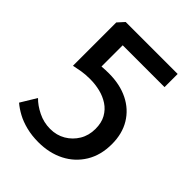

<svg xmlns="http://www.w3.org/2000/svg" viewBox="-199 -798 909 909"><g transform="rotate(45 255.0 -343.5)"><path d="M217 4Q173 4 135.5 -5.5Q98 -15 69.5 -30.5Q41 -46 20 -64L68 -143Q92 -118 130.5 -99Q169 -80 212 -80Q255 -80 289 -100Q323 -120 343.5 -154Q364 -188 364 -232Q364 -273 348 -301.5Q332 -330 305.5 -347.5Q279 -365 246.5 -373Q214 -381 180 -381Q147 -381 124 -377Q101 -373 77 -368V-658L107 -691H455V-603H175V-461Q188 -462 200 -462.5Q212 -463 223 -463Q297 -463 352.5 -435.5Q408 -408 439 -357Q470 -306 470 -236Q470 -162 437 -108Q404 -54 347 -25Q290 4 217 4Z"/></g></svg>

Font: Kreon
Style: Regular
Weight: 400
Designer: Julia Petretta
Foundry: Julia Petretta and Eli Heuer
Version: Version 2.002